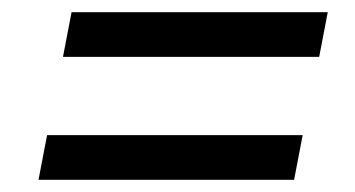

<svg xmlns="http://www.w3.org/2000/svg" viewBox="-20 -462 580 314"><path d="M83 -369 97 -442H516L502 -369ZM43 -168 57 -241H475L461 -168Z"/></svg>

Font: IBM Plex Sans Cond Text
Style: Italic
Weight: 450
Width: 3
Italic angle: -11°
Designer: Mike Abbink, Paul van der Laan, Pieter van Rosmalen
Foundry: Bold Monday
Version: Version 1.3